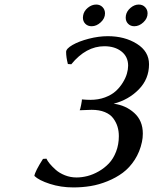

<svg xmlns="http://www.w3.org/2000/svg" viewBox="-20 -818 678 848"><path d="M456.1 -658.2Q530.8 -658.2 584.5 -624.5Q638.2 -590.8 638.2 -534.2Q638.2 -469.2 593 -423.1Q547.9 -377 481.9 -359.9Q534.7 -353.5 572.8 -319.3Q610.8 -285.2 610.8 -228Q610.8 -208.5 606.9 -190.9Q597.7 -147.5 575 -112.3Q552.2 -77.1 522.2 -54.9Q492.2 -32.7 454.8 -17.6Q417.5 -2.4 380.4 3.7Q343.3 9.8 304.2 9.8Q248.5 9.8 200.2 -5.9Q151.9 -21.5 131.8 -41Q134.8 -61.5 169.9 -116.2L185.1 -117.2Q189.5 -107.4 199.7 -95Q210 -82.5 226.1 -68.1Q242.2 -53.7 266.6 -43.9Q291 -34.2 317.9 -34.2Q341.3 -34.2 366.2 -40.5Q391.1 -46.9 416.3 -61.3Q441.4 -75.7 460.9 -96.2Q480.5 -116.7 492.7 -148.2Q504.9 -179.7 504.9 -216.8Q504.9 -239.3 499 -258.5Q493.2 -277.8 480.2 -295.4Q467.3 -313 442.9 -323Q418.5 -333 384.8 -333L332 -331.1Q334.5 -335 338.4 -355.2Q342.3 -375.5 341.8 -378.9Q362.8 -377 378.9 -377Q414.6 -377 443.8 -387.9Q473.1 -398.9 491.5 -415.8Q509.8 -432.6 522.5 -453.4Q535.2 -474.1 540.5 -492.9Q545.9 -511.7 545.9 -527.8Q545.9 -567.4 516.6 -590.6Q487.3 -613.8 440.9 -613.8Q359.9 -613.8 294.9 -534.2L279.8 -535.2Q272 -565.4 272 -588.9Q272 -603 300.3 -619.4Q328.6 -635.7 372.3 -647Q416 -658.2 456.1 -658.2ZM536.1 -750Q539.6 -769 556.6 -783.4Q573.7 -797.9 592.8 -797.9Q609.9 -797.9 620.8 -786.6Q631.8 -775.4 631.8 -758.8Q631.8 -736.8 613.3 -719.5Q594.7 -702.1 573.2 -702.1Q556.6 -702.1 545.9 -712.9Q535.2 -723.6 535.2 -740.2Q535.2 -746.1 536.1 -750ZM347.2 -750Q350.6 -769.5 367.9 -783.7Q385.3 -797.9 404.8 -797.9Q421.9 -797.9 432.9 -786.6Q443.8 -775.4 443.8 -758.8Q443.8 -736.8 425 -719.5Q406.2 -702.1 384.8 -702.1Q367.7 -702.1 356.9 -712.9Q346.2 -723.6 346.2 -740.2Q346.2 -746.1 347.2 -750Z"/></svg>

Font: Linear Smooth
Style: Italic
Weight: 400
Designer: Philipp H. Poll, Flanker
Foundry: Philipp H. Poll, reworked by Flanker
Version: Version 1.061 | FøM Fix